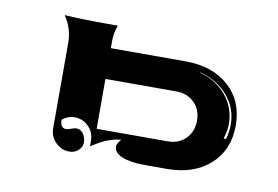

<svg xmlns="http://www.w3.org/2000/svg" viewBox="-48 -545 696 481"><g transform="rotate(10 300.5 -304.5)"><path d="M81.8 -471.7Q125.5 -468.8 187.5 -468.8H217.3Q210 -448.5 210 -429.7V-410.2H400.4Q469 -410.2 510.4 -372.9Q551.8 -335.7 551.8 -273.4Q551.8 -211.2 510.4 -174Q469 -136.7 400.4 -136.7H343.8Q307.1 -136.7 286.3 -145.5Q265.4 -154.3 265.4 -169.9Q265.4 -177.5 275.4 -188.5Q265.1 -188.5 249 -183.3Q232.9 -178.2 220.7 -170.9L201.2 -159.2V-173.8Q201.2 -194.3 186.5 -209.1Q171.9 -223.9 151.4 -223.9Q133.3 -223.9 119.4 -212.2Q119.4 -191.4 134.5 -191.2Q139.6 -191.2 147.3 -194.2Q155 -197.3 160.2 -197.3Q171.6 -197.3 178.1 -187.3Q184.6 -177.2 184.6 -166.3Q184.6 -154.1 175.2 -145.5Q165.8 -137 152.3 -137Q131.8 -137 117.2 -151.9Q102.5 -166.7 102.5 -187.7V-405.3Q102.5 -440.9 81.8 -471.7ZM210 -205.1H390.6Q419.2 -205.1 436.6 -223.1Q454.1 -241.2 454.1 -268.6Q454.1 -297.1 436 -314.6Q418 -332 390.6 -332H210ZM441.2 -388.4Q483.9 -376.7 509 -345.6Q534.2 -314.5 534.2 -273.4Q534.2 -258.1 527.6 -236.8L533.2 -235.8Q539.1 -254.2 539.1 -273.4Q539.1 -314.7 512.6 -346.1Q486.1 -377.4 441.4 -389.4Z"/></g></svg>

Font: AgreloyInT3
Style: Medium
Weight: 400
Designer: gluk
Foundry: gluk
Version: Version 0.27